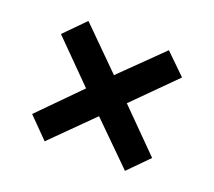

<svg xmlns="http://www.w3.org/2000/svg" viewBox="-84 -685 741 664"><g transform="rotate(20 286.0 -353.0)"><path d="M433 -575 508 -502 359 -353 506 -205 433 -131 284 -278 137 -132 64 -206 209 -353 63 -500 137 -575 284 -429Z"/></g></svg>

Font: Noto Sans Medefaidrin
Style: Bold
Weight: 700
Designer: Dalton Maag Ltd
Foundry: Dalton Maag Ltd
Version: Version 1.002; ttfautohint (v1.8.4.7-5d5b)